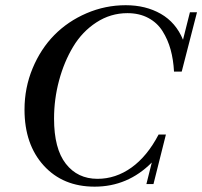

<svg xmlns="http://www.w3.org/2000/svg" viewBox="-20 -697 769 730"><path d="M339.8 12.7Q219.2 12.7 146.2 -67.6Q73.2 -147.9 73.2 -280.3Q73.2 -363.3 104 -437.3Q134.8 -511.2 186.5 -563.7Q238.3 -616.2 309.3 -646.7Q380.4 -677.2 458 -677.2Q534.2 -677.2 591.6 -644.3Q648.9 -611.3 675.8 -545.9L702.1 -650.4H729L670.9 -424.8H641.6Q639.2 -470.2 628.7 -508.3Q618.2 -546.4 598.1 -578.4Q578.1 -610.4 543.9 -628.7Q509.8 -647 464.4 -647Q400.4 -647 346.4 -611.8Q292.5 -576.7 258.1 -519.3Q223.6 -461.9 204.6 -391.1Q185.5 -320.3 185.5 -246.1Q185.5 -131.8 230.2 -74.5Q274.9 -17.1 350.6 -17.1Q419.9 -17.1 479.7 -59.8Q539.6 -102.5 583 -185.5H610.8L563.5 2.9H536.6L557.1 -79.1Q465.8 12.7 339.8 12.7Z"/></svg>

Font: Elstob 14pt Medium
Style: Italic
Weight: 500
Italic angle: -20°
Designer: Peter S. Baker
Version: Version 1.015